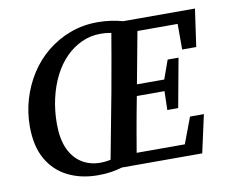

<svg xmlns="http://www.w3.org/2000/svg" viewBox="-77 -775 1045 886"><g transform="rotate(-10 445.5 -332.0)"><path d="M431 -1Q404 7 376.5 11.5Q349 16 314 16Q235 16 173.5 -14.5Q112 -45 77 -106Q42 -167 42 -260Q42 -326 60.5 -388Q79 -450 113 -503Q147 -556 195.5 -595.5Q244 -635 304 -657.5Q364 -680 433 -680Q466 -680 496 -675.5Q526 -671 555 -663L545 -605Q530 -611 513 -615Q496 -619 477 -622Q458 -625 437 -625Q390 -625 348.5 -606Q307 -587 273.5 -553Q240 -519 216.5 -472.5Q193 -426 180 -369.5Q167 -313 167 -250Q167 -180 188 -133.5Q209 -87 247 -63Q285 -39 334 -39Q350 -39 367 -41.5Q384 -44 402 -48Q420 -52 436 -57ZM374 0 441 -355Q455 -432 468.5 -509.5Q482 -587 495 -664H618L552 -309Q537 -232 523.5 -154.5Q510 -77 497 0ZM438 0 447 -55H784L713 -4L778 -177H843L804 0ZM495 -313 503 -366H720L712 -313ZM549 -608 558 -664H887L862 -488H796V-659L841 -608ZM680 -225 683 -333 686 -353 722 -454H773L731 -225Z"/></g></svg>

Font: Source Serif 4 18pt SemiBold
Style: Italic
Weight: 600
Italic angle: -12°
Designer: Frank Grießhammer
Foundry: Adobe Systems Incorporated
Version: Version 4.004;hotconv 1.0.116;makeotfexe 2.5.65601